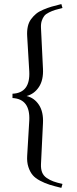

<svg xmlns="http://www.w3.org/2000/svg" viewBox="-20 -744 375 938"><path d="M180.2 58.1Q179.2 81.5 185.8 98.1Q192.4 114.7 208.3 125.5Q224.1 136.2 241 142.3Q257.8 148.4 285.2 154.8L279.8 173.8Q245.1 165.5 222.4 158.4Q199.7 151.4 176 138.9Q152.3 126.5 139.4 111.1Q126.5 95.7 118.7 71.8Q110.8 47.9 112.8 17.1L123 -154.8Q128.4 -260.3 41 -265.1V-286.1Q128.4 -290 123 -395L112.8 -566.9Q111.3 -592.8 115.7 -613.5Q120.1 -634.3 131.3 -649.7Q142.6 -665 156 -676.3Q169.4 -687.5 190.7 -696.5Q211.9 -705.6 231.7 -711.4Q251.5 -717.3 279.8 -724.1L285.2 -705.1Q261.7 -699.2 248.3 -695.1Q234.9 -690.9 219.5 -683.3Q204.1 -675.8 196.5 -666.5Q189 -657.2 184.1 -642.6Q179.2 -627.9 180.2 -607.9L189.9 -409.2Q192.9 -353.5 170.2 -319.1Q147.5 -284.7 109.9 -274.9Q147.5 -266.1 170.2 -231.7Q192.9 -197.3 189.9 -141.1Z"/></svg>

Font: Messapia
Style: Regular
Weight: 400
Designer: Luca Marsano
Foundry: Collletttivo
Version: Version 1.000;FEAKit 1.0